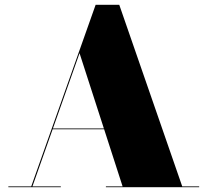

<svg xmlns="http://www.w3.org/2000/svg" viewBox="-20 -785 870 805"><path d="M198.5 -243V-246.5H453V-243ZM480 -765 744 -3.5H815V0H424V-3.5H494L313.5 -562L116 -3.5H235V0H15V-3.5H111L381 -765Z"/></svg>

Font: Bodoni Moda 48pt Black
Style: Regular
Weight: 900
Designer: Owen Earl
Foundry: indestructible type
Version: Version 2.004